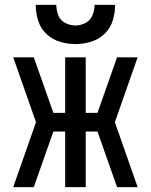

<svg xmlns="http://www.w3.org/2000/svg" viewBox="-20 -764 616 784"><path d="M34 0H118L198 -227H246V0H330V-227H378L458 0H542L449 -265L542 -530H458L378 -303H330V-530H246V-303H198L118 -530H34L127 -265ZM288 -584Q320 -584 351.5 -593.5Q383 -603 407 -626Q431 -649 440.5 -680.5Q450 -712 450 -744H366Q366 -722 357.5 -701.5Q349 -681 329.5 -670.5Q310 -660 288 -660Q266 -660 246 -670.5Q226 -681 218 -701.5Q210 -722 210 -744H126Q126 -712 135.5 -680.5Q145 -649 169 -626Q193 -603 224.5 -593.5Q256 -584 288 -584Z"/></svg>

Font: Iosevka SS01 Extended
Style: Regular
Weight: 400
Width: 7
Monospace: yes
Designer: Belleve Invis
Foundry: Belleve Invis
Version: Version 3.4.7; ttfautohint (v1.8.3)